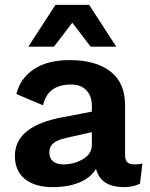

<svg xmlns="http://www.w3.org/2000/svg" viewBox="-20 -756 614 786"><path d="M563 -87 553 -4Q525 10 488 10Q392 10 373 -65Q351 -28 305 -9Q259 10 196 10Q123 10 82 -23Q41 -56 41 -118Q41 -240 236 -276L356 -299V-323Q356 -363 333.5 -386.5Q311 -410 271 -410Q225 -410 196 -390Q167 -370 156 -325L47 -371Q63 -436 119 -473Q175 -510 265 -510Q372 -510 432 -463.5Q492 -417 492 -326V-121Q492 -101 501 -92Q510 -83 529 -83Q550 -83 563 -87ZM356 -163V-215L249 -191Q215 -183 198.5 -169.5Q182 -156 182 -132Q182 -108 197 -95.5Q212 -83 239 -83Q283 -83 319.5 -104.5Q356 -126 356 -163ZM351 -565 276 -663 201 -565H96L207 -736H345L456 -565Z"/></svg>

Font: Work Sans SemiBold
Style: Regular
Weight: 600
Designer: Wei Huang
Foundry: Wei Huang
Version: Version 1.500